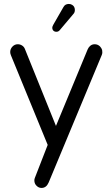

<svg xmlns="http://www.w3.org/2000/svg" viewBox="-20 -719 564 963"><path d="M188.5 223.6Q212.4 223.6 224.1 196.3L490.7 -443.8Q493.2 -449.7 493.2 -456.5Q493.2 -463.4 492.2 -468.3Q489.3 -478 481.4 -486.3Q470.2 -497.1 455.1 -497.1Q439.9 -497.1 430.2 -486.8Q423.8 -481 419.4 -470.7L260.7 -87.4L105 -473.1Q101.1 -483.9 91.1 -490.5Q81.1 -497.1 69.3 -497.1Q53.7 -497.1 42.5 -485.4Q31.2 -473.6 31.2 -458Q31.2 -450.7 34.7 -441.9L219.2 7.8L154.8 173.3Q152.3 180.2 152.3 184.8Q152.3 189.5 152.8 192.4Q153.3 195.3 154.1 198Q154.8 200.7 156.2 203.1Q158.7 208.5 164.1 213.4Q174.3 223.6 188.5 223.6ZM279.8 -567.9 347.7 -648.4Q355.5 -656.2 355.5 -668.9Q355.5 -686 342.3 -694.3Q335 -699.2 325.2 -699.2Q306.2 -699.2 297.9 -683.1L248 -596.2Q242.2 -585.9 242.2 -580.6Q242.2 -570.8 247.8 -565.2Q253.4 -559.6 263.2 -559.6Q272.9 -559.6 279.8 -567.9Z"/></svg>

Font: YuPearl-Light
Style: Light
Weight: 300
Designer: Max Yao
Foundry: Max-Everyday
Version: Version 1.011; ttfautohint (v1.8.3)